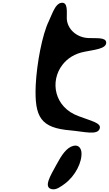

<svg xmlns="http://www.w3.org/2000/svg" viewBox="-20 -940 796 1403"><path d="M357 442C391 450 422 425 453 403C530 346 582 244 575 171C572 147 557 115 515 126C466 139 430 193 392 264C349 343 296 428 357 442ZM241 -318C231 -82 278 -5 497 13C596 22 695 51 709 -2C721 -42 643 -57 555 -91C376 -155 343 -346 436 -466C472 -513 525 -548 598 -562C663 -576 759 -582 756 -630C753 -669 685 -659 625 -662C539 -666 471 -728 468 -805C467 -851 479 -929 426 -919C385 -911 367 -852 336 -784C289 -687 249 -479 241 -318Z"/></svg>

Font: Venom Sans
Style: BdObl
Weight: 700
Version: Version 1.001